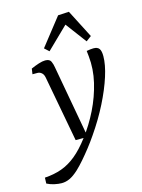

<svg xmlns="http://www.w3.org/2000/svg" viewBox="-176 -692 702 950"><g transform="rotate(-15 174.5 -217.0)"><path d="M20 188Q4 188 -17 183.5Q-38 179 -55 170L-54 140Q-6 137 33 123Q72 109 108 79.5Q144 50 181 1Q223 -54 254.5 -118Q286 -182 302 -250Q318 -318 311 -384L308 -412Q319 -414 328 -415Q337 -416 343 -416Q364 -416 372.5 -404.5Q381 -393 381 -366Q381 -323 362 -263.5Q343 -204 309 -136.5Q275 -69 228 -1Q209 27 187.5 54.5Q166 82 145.5 105.5Q125 129 107 146Q82 169 61.5 178.5Q41 188 20 188ZM141 0 78 -338Q75 -354 65.5 -362Q56 -370 45 -370H19L23 -398Q43 -407 63 -413.5Q83 -420 97 -420Q120 -420 126.5 -405Q133 -390 135 -376L203 0ZM107 -479 217 -619 273 -622 347 -478 320 -458 240 -565 130 -458Z"/></g></svg>

Font: Rasa Light
Style: Italic
Weight: 300
Italic angle: -7.10001°
Designer: Anna Giedrys (Yrsa+Rasa design), David Brezina (Yrsa art-direction, Rasa art-direction, design)
Foundry: Rosetta Type Foundry
Version: Version 2.004